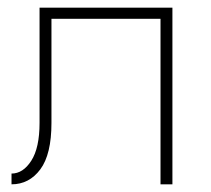

<svg xmlns="http://www.w3.org/2000/svg" viewBox="-20 -480 549 500"><path d="M429 -460V0H398V-431H114V-160Q114 -78 85 -39Q56 0 10 0V-28Q40 -28 61.5 -61.5Q83 -95 83 -160V-460Z"/></svg>

Font: Jost* Thin
Style: Regular
Weight: 200
Version: Version 3.7